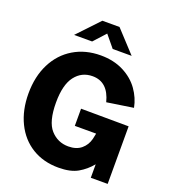

<svg xmlns="http://www.w3.org/2000/svg" viewBox="-169 -1085 1082 1219"><g transform="rotate(20 371.5 -476.0)"><path d="M28 -368Q28 -483 72 -570Q116 -657 195.5 -704.5Q275 -752 378 -752Q466 -752 532.5 -718Q599 -684 638 -629Q677 -574 689 -511L511 -484Q479 -610 374 -610Q301 -610 256.5 -552Q212 -494 212 -374Q212 -245 260 -191.5Q308 -138 380 -138Q434 -138 467 -165.5Q500 -193 511 -237L519 -275H375V-391L697 -389V0H583V-91Q546 -46 497 -18Q448 10 367 10Q265 10 188.5 -37Q112 -84 70 -170Q28 -256 28 -368ZM368 -896 295 -816H173L311 -962H427L562 -816H434Z"/></g></svg>

Font: Morrison
Style: Bold
Weight: 700
Designer: Pablo Impallari, Rodrigo Fuenzalida (Modified by Dan O. Williams)
Version: Version 0.03;June 6, 2019;FontCreator 11.5.0.2425 64-bit; tt